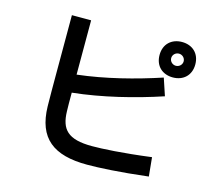

<svg xmlns="http://www.w3.org/2000/svg" viewBox="-114 -905 1227 1100"><g transform="rotate(15 500.0 -355.0)"><path d="M185 -750V-400C185 -344 185 -248 186 -210C190 -21 291 55 490 55C560 55 680 49 850 29L839 -83C669 -61 550 -55 490 -55C345 -55 303 -105 300 -210C299 -233 299 -273 299 -321C472 -339 661 -386 820 -439L786 -541C635 -491 464 -447 299 -428V-750ZM729 -660C729 -594 774 -555 835 -555C896 -555 941 -594 941 -660C941 -726 896 -765 835 -765C774 -765 729 -726 729 -660ZM798 -660C798 -680 815 -696 835 -696C855 -696 872 -680 872 -660C872 -640 855 -624 835 -624C815 -624 798 -640 798 -660Z"/></g></svg>

Font: KT Kiyosuna Sans Bold
Style: Regular
Weight: 700
Designer: [Zen Kaku Gothic] Yoshimichi Ohira
Version: Version 1.010;Glyphs 3.1.2 (3151)